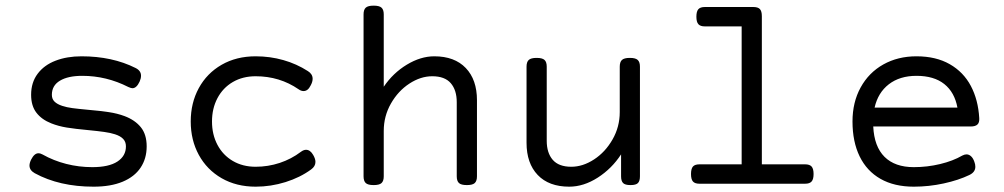

<svg xmlns="http://www.w3.org/2000/svg" viewBox="-20 -666 3638 696"><path d="M106 -38.1Q86.9 -48.8 86.9 -65.9Q86.9 -75.2 92.8 -87.4Q104.5 -110.4 119.1 -110.4Q126.5 -110.4 134.3 -106Q174.3 -83.5 220.2 -71.8Q266.1 -60.1 314.5 -60.1Q374.5 -60.1 405.5 -80.3Q436.5 -100.6 436.5 -135.3Q436.5 -151.9 426.5 -162.4Q416.5 -172.9 397 -179.2Q380.4 -184.6 357.9 -187.7Q335.4 -190.9 300.3 -194.3Q252.4 -198.7 222.2 -203.6Q191.9 -208.5 166 -218.8Q131.3 -232.4 112.1 -257.3Q92.8 -282.2 92.8 -322.3Q92.8 -367.2 116.5 -398.7Q140.1 -430.2 181.4 -446Q222.7 -461.9 275.4 -461.9Q387.2 -461.9 471.7 -419.4Q491.2 -409.7 491.2 -391.6Q491.2 -381.8 486.3 -370.6Q475.1 -346.2 460 -346.2Q455.1 -346.2 445.3 -350.6Q365.7 -391.1 278.3 -391.1Q226.6 -391.1 197.3 -373.5Q168 -356 168 -322.3Q168 -307.1 177.7 -297.6Q187.5 -288.1 205.6 -282.2Q221.7 -276.9 241.7 -274.2Q261.7 -271.5 298.3 -268.1Q343.8 -264.2 374.5 -259.5Q405.3 -254.9 431.6 -245.1Q469.2 -231 490.5 -204.8Q511.7 -178.7 511.7 -135.3Q511.7 -91.3 489.7 -58.3Q467.8 -25.4 424.6 -7.3Q381.3 10.7 319.3 10.7Q195.3 10.7 106 -38.1Z M1096.2 -408.2Q1113.3 -397.5 1113.3 -380.4Q1113.3 -369.1 1106 -356Q1096.2 -335.9 1080.6 -335.9Q1071.3 -335.9 1062.5 -342.3Q993.7 -389.6 906.7 -389.6Q859.9 -389.6 824 -368.7Q788.1 -347.7 768.3 -310.3Q748.5 -272.9 748.5 -225.6Q748.5 -178.2 768.3 -140.9Q788.1 -103.5 824 -82.5Q859.9 -61.5 906.7 -61.5Q951.7 -61.5 993.9 -75.4Q1036.1 -89.4 1070.8 -115.7Q1080.6 -123 1089.4 -123Q1104.5 -123 1115.2 -104.5Q1123.5 -90.3 1123.5 -79.1Q1123.5 -63 1107.9 -51.8Q1067.9 -22.5 1014.9 -5.9Q961.9 10.7 906.7 10.7Q836.9 10.7 783.4 -20Q730 -50.8 700.7 -104.5Q671.4 -158.2 671.4 -225.6Q671.4 -293 700.7 -346.7Q730 -400.4 783.4 -431.2Q836.9 -461.9 906.7 -461.9Q959 -461.9 1007.1 -448.2Q1055.2 -434.6 1096.2 -408.2Z M1371.1 -613.8V-351.6Q1404.8 -401.4 1454.8 -431.6Q1504.9 -461.9 1554.2 -461.9Q1627.9 -461.9 1668.5 -419.4Q1709 -377 1709 -302.7V-26.9Q1709 -9.8 1700.9 -2.4Q1692.9 4.9 1672.9 4.9H1671.9Q1651.9 4.9 1643.8 -2.4Q1635.7 -9.8 1635.7 -26.9V-295.4Q1635.7 -339.4 1614 -364.5Q1592.3 -389.6 1546.9 -389.6Q1504.9 -389.6 1464.1 -363Q1423.3 -336.4 1397.2 -290.8Q1371.1 -245.1 1371.1 -191.4V-26.9Q1371.1 -9.8 1363 -2.4Q1355 4.9 1335 4.9H1334Q1314 4.9 1305.9 -2.4Q1297.9 -9.8 1297.9 -26.9V-613.8Q1297.9 -630.9 1305.9 -638.2Q1314 -645.5 1334 -645.5H1335Q1355 -645.5 1363 -638.2Q1371.1 -630.9 1371.1 -613.8Z M2299.8 -424.3V-26.9Q2299.8 -9.8 2292.5 -2.4Q2285.2 4.9 2266.1 4.9H2265.1Q2246.1 4.9 2238.8 -2.4Q2231.4 -9.8 2231.4 -26.9V-106.4Q2198.2 -55.2 2147 -22.2Q2095.7 10.7 2043.5 10.7Q1969.7 10.7 1929.2 -31.7Q1888.7 -74.2 1888.7 -148.4V-424.3Q1888.7 -441.4 1896.7 -448.7Q1904.8 -456.1 1924.8 -456.1H1925.8Q1945.8 -456.1 1953.9 -448.7Q1961.9 -441.4 1961.9 -424.3V-155.8Q1961.9 -111.8 1983.6 -86.7Q2005.4 -61.5 2050.8 -61.5Q2092.8 -61.5 2133.5 -88.1Q2174.3 -114.7 2200.4 -160.4Q2226.6 -206.1 2226.6 -259.8V-424.3Q2226.6 -441.4 2234.6 -448.7Q2242.7 -456.1 2262.7 -456.1H2263.7Q2283.7 -456.1 2291.7 -448.7Q2299.8 -441.4 2299.8 -424.3Z M2929.2 -35.2Q2929.2 -16.1 2922.1 -8.1Q2915 0 2898.4 0H2515.6Q2499 0 2491.9 -8.1Q2484.9 -16.1 2484.9 -35.2Q2484.9 -54.2 2491.9 -62.3Q2499 -70.3 2515.6 -70.3H2668.5V-570.3H2535.2Q2518.6 -570.3 2511.5 -578.4Q2504.4 -586.4 2504.4 -605.5Q2504.4 -624.5 2511.5 -632.6Q2518.6 -640.6 2535.2 -640.6H2698.2H2710.9Q2727.5 -640.6 2734.6 -633.1Q2741.7 -625.5 2741.7 -607.4V-70.3H2898.4Q2915 -70.3 2922.1 -62.3Q2929.2 -54.2 2929.2 -35.2Z M3529.8 -237.8Q3530.8 -221.7 3523.2 -214.6Q3515.6 -207.5 3499 -207.5H3145.5Q3148.9 -134.8 3186.5 -97.4Q3224.1 -60.1 3292.5 -60.1Q3341.3 -60.1 3387.9 -71.3Q3434.6 -82.5 3468.3 -102.1Q3476.6 -106.4 3483.4 -106.4Q3492.7 -106.4 3500.2 -99.4Q3507.8 -92.3 3512.2 -79.1Q3515.6 -70.3 3515.6 -61.5Q3515.6 -42 3494.1 -31.7Q3454.6 -12.7 3400.9 -1Q3347.2 10.7 3292.5 10.7Q3221.7 10.7 3171.9 -17.6Q3122.1 -45.9 3096.2 -99.1Q3070.3 -152.3 3070.3 -225.6Q3070.3 -295.4 3099.9 -349.1Q3129.4 -402.8 3182.1 -432.4Q3234.9 -461.9 3302.2 -461.9Q3373 -461.9 3422.9 -433.3Q3472.7 -404.8 3499.3 -354.5Q3525.9 -304.2 3529.8 -237.8ZM3150.4 -275.9H3450.7Q3440.4 -331.5 3403.1 -361.3Q3365.7 -391.1 3302.2 -391.1Q3241.7 -391.1 3202.1 -360.6Q3162.6 -330.1 3150.4 -275.9Z"/></svg>

Font: Courier Prime Code
Style: Regular
Weight: 400
Designer: Alan Dague-Greene
Foundry: Quote-Unquote Apps
Version: Version 3.0318